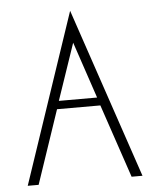

<svg xmlns="http://www.w3.org/2000/svg" viewBox="-50 -715 592 755"><g transform="rotate(-5 246.0 -337.5)"><path d="M255 -673 482 -2H439L341 -292H170L72 -2H29ZM256 -547 180 -324H331Z"/></g></svg>

Font: HiLo-Deco
Style: Deco
Weight: 500
Version: Version 001.000